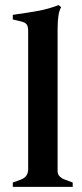

<svg xmlns="http://www.w3.org/2000/svg" viewBox="-20 -730 320 750"><path d="M30 -17 63 -29Q90 -40 90 -69V-608Q90 -628 83.5 -635.5Q77 -643 63 -646L30 -654V-672Q94 -681 131.5 -688Q169 -695 209 -710L219 -702Q205 -681 205 -617V-62Q205 -49 213 -41Q221 -33 232 -29L264 -17V0H30Z"/></svg>

Font: Ibarra Real Nova
Style: Bold
Weight: 700
Designer: Jose Maria Ribagorda & Octavio Pardo
Foundry: Jose Maria Ribagorda
Version: Version 1.014